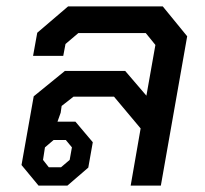

<svg xmlns="http://www.w3.org/2000/svg" viewBox="-20 -578 640 598"><path d="M47 -64 85 -278 182 -357H370L436 -280L464 -438L434 -475H224L184 -441L177 -404H83L96 -476L192 -558H487L563 -465L481 0H387L418 -178L335 -277H209L172 -248L169 -227L159 -199H215L269 -135L255 -56L190 0H100ZM170 -57 197 -80 204 -119 185 -142H147L120 -119L114 -80L132 -57Z"/></svg>

Font: Chakra Petch Medium
Style: Italic
Weight: 500
Italic angle: -10°
Designer: Katatrad Aksorn Co.,Ltd.
Foundry: Cadson Demak Co.,Ltd.
Version: Version 1.000; ttfautohint (v1.6)